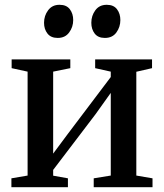

<svg xmlns="http://www.w3.org/2000/svg" viewBox="-20 -780 683 800"><path d="M27.5 0V-37L95 -48.5V-481.5L28.5 -496V-532.5H273V-496L201.5 -481.5V-140L262.5 -222L441.5 -459V-481.5L376.5 -496V-532.5H613.5V-496L548 -481V-48.5L615.5 -37V0H370.5V-37L441.5 -48.5V-393L378 -304L201.5 -72V-48L263 -37V0ZM220 -622Q192 -622 177.8 -640.2Q163.5 -658.5 163.5 -685Q163.5 -714.5 180.5 -737.2Q197.5 -760 227.5 -760H228.5Q257 -760 271 -741.5Q285 -723 285 -696.5Q285 -667.5 268.2 -644.8Q251.5 -622 221 -622ZM416.5 -622Q388.5 -622 374.5 -640.2Q360.5 -658.5 360.5 -685Q360.5 -714.5 377.2 -737.2Q394 -760 424.5 -760H425Q453.5 -760 467.5 -741.5Q481.5 -723 481.5 -696.5Q481.5 -667.5 465 -644.8Q448.5 -622 417.5 -622Z"/></svg>

Font: Merriweather 72pt Medium
Style: Regular
Weight: 500
Version: Version 2.100